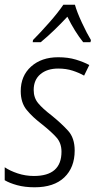

<svg xmlns="http://www.w3.org/2000/svg" viewBox="-23 -785 406 815"><path d="M150 -606Q178 -629 207 -657Q236 -685 263 -714Q294 -651 330 -606H361L363 -615Q346 -643 325 -688Q304 -733 295 -765H246Q223 -731 185 -688Q147 -645 117 -615L116 -606ZM294 -146Q294 -199 266.5 -229.5Q239 -260 196 -295Q158 -324 139 -347Q120 -370 120 -403Q120 -446 148.5 -470Q177 -494 224 -494Q258 -494 285.5 -485Q313 -476 334 -464L356 -509Q332 -522 299 -532Q266 -542 224 -542Q153 -542 109 -502.5Q65 -463 65 -398Q65 -349 90.5 -318Q116 -287 157 -256Q197 -224 217.5 -200.5Q238 -177 238 -141Q238 -38 121 -38Q85 -38 52 -49Q19 -60 -3 -75V-20Q17 -8 49.5 1Q82 10 124 10Q206 10 250 -32Q294 -74 294 -146Z"/></svg>

Font: Noto Sans UI SemiCondensed Light
Style: Italic
Weight: 300
Width: 4
Designer: Monotype Design Team
Foundry: Monotype Imaging Inc.
Version: 1.001